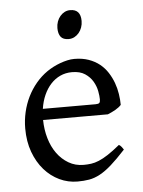

<svg xmlns="http://www.w3.org/2000/svg" viewBox="-50 -703 563 758"><g transform="rotate(-5 231.0 -323.5)"><path d="M242.2 -417.5Q216.8 -417.5 195.6 -407.7Q174.3 -397.9 158 -380.1Q141.6 -362.3 130.6 -337.6Q119.6 -313 115.2 -283.2H324.2Q335.4 -283.2 339.1 -286.9Q342.8 -290.5 342.8 -300.8Q342.8 -314 339.1 -333.7Q335.4 -353.5 324.5 -372.3Q313.5 -391.1 293.7 -404.3Q273.9 -417.5 242.2 -417.5ZM422.9 -272Q414.1 -262.2 399.4 -253.9Q384.8 -245.6 369.1 -239.3H112.3Q112.8 -201.2 122.8 -166.7Q132.8 -132.3 151.6 -106.2Q170.4 -80.1 197 -64.5Q223.6 -48.8 256.8 -48.8Q272 -48.8 286.4 -50.8Q300.8 -52.7 317.4 -59.6Q334 -66.4 354.2 -79.6Q374.5 -92.8 401.9 -115.2Q408.2 -111.8 412.8 -105.5Q417.5 -99.1 419.9 -95.2Q387.2 -59.6 362.5 -37.8Q337.9 -16.1 316.2 -4.4Q294.4 7.3 273.2 11Q252 14.6 227.1 14.6Q189.5 14.6 155.5 -1.5Q121.6 -17.6 95.7 -47.1Q69.8 -76.7 54.4 -118.4Q39.1 -160.2 39.1 -211.9Q39.1 -244.6 46.4 -276.4Q53.7 -308.1 67.6 -336.4Q81.5 -364.7 101.6 -388.7Q121.6 -412.6 147 -430.2Q157.7 -437.5 171.1 -444.6Q184.6 -451.7 199.2 -457Q213.9 -462.4 228.3 -465.6Q242.7 -468.8 255.9 -468.8Q287.6 -468.8 312.5 -460Q337.4 -451.2 356 -436.3Q374.5 -421.4 387.2 -401.6Q399.9 -381.8 408 -359.9Q416 -337.9 419.4 -315.2Q422.9 -292.5 422.9 -272ZM297.9 -615.7Q297.9 -602.1 293.5 -589.8Q289.1 -577.6 281.5 -568.6Q273.9 -559.6 263.7 -554.2Q253.4 -548.8 241.2 -548.8Q219.2 -548.8 209.7 -561Q200.2 -573.2 200.2 -595.7Q200.2 -609.4 204.6 -621.6Q209 -633.8 216.8 -642.8Q224.6 -651.9 234.6 -657Q244.6 -662.1 256.3 -662.1Q297.9 -662.1 297.9 -615.7Z"/></g></svg>

Font: Gentium Plus Afr
Style: Regular
Weight: 400
Designer: J. Victor Gaultney, Annie Olsen, Iska Routamaa, Becca Hirsbrunner
Foundry: SIL International
Version: Version 5.000